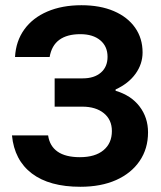

<svg xmlns="http://www.w3.org/2000/svg" viewBox="-20 -705 615 735"><path d="M287.5 10Q169.2 10 102.1 -40.8Q35 -91.7 25.8 -186.7H164.2Q170 -145.8 200.4 -124.6Q230.8 -103.3 285.8 -103.3Q344.2 -103.3 376.2 -130Q408.3 -156.7 408.3 -203.3Q408.3 -246.7 377.5 -271.7Q346.7 -296.7 295 -296.7H189.2V-405H296.7Q340.8 -405 366.2 -427.1Q391.7 -449.2 391.7 -487.5Q391.7 -527.5 363.8 -550.8Q335.8 -574.2 287.5 -574.2Q236.7 -574.2 207.1 -552.5Q177.5 -530.8 170 -486.7H37.5Q40.8 -547.5 72.9 -592.1Q105 -636.7 161.2 -660.8Q217.5 -685 291.7 -685Q363.3 -685 415.8 -662.5Q468.3 -640 497.1 -599.2Q525.8 -558.3 525.8 -504.2Q525.8 -460 498.8 -422.5Q471.7 -385 422.5 -362.5V-357.5Q481.7 -340 514.2 -297.5Q546.7 -255 546.7 -198.3Q546.7 -135.8 514.6 -88.8Q482.5 -41.7 424.6 -15.8Q366.7 10 287.5 10Z"/></svg>

Font: Funnel Display Light
Style: Bold
Weight: 700
Version: Version 1.000